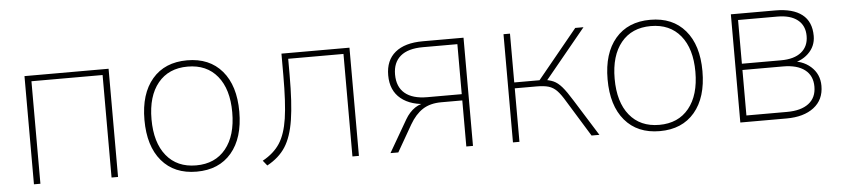

<svg xmlns="http://www.w3.org/2000/svg" viewBox="-38 -746 4173 953"><g transform="rotate(-5 2048.5 -269.5)"><path d="M99.6 -539.1H518.6V0H486.3V-510.7H131.8V0H99.6Z M673.8 -270.5Q673.8 -400.4 736.3 -473.6Q798.8 -546.9 910.2 -546.9Q1021.5 -546.9 1084 -473.6Q1146.5 -400.4 1146.5 -270.5Q1146.5 -139.6 1084 -65.9Q1021.5 7.8 910.2 7.8Q798.8 7.8 736.3 -65.9Q673.8 -139.6 673.8 -270.5ZM1111.3 -270.5Q1111.3 -385.7 1058.1 -450.7Q1004.9 -515.6 910.2 -515.6Q815.4 -515.6 762.2 -450.7Q709 -385.7 709 -270.5Q709 -154.3 762.2 -88.9Q815.4 -23.4 910.2 -23.4Q1004.9 -23.4 1058.1 -88.9Q1111.3 -154.3 1111.3 -270.5Z M1379.9 -431.6V-539.1H1718.8V0H1686.5V-510.7H1411.1V-430.7Q1411.1 -290 1397.9 -206.5Q1384.8 -123 1353 -73.7Q1321.3 -24.4 1261.7 7.8L1241.2 -17.6Q1297.9 -48.8 1327.1 -93.8Q1356.4 -138.7 1368.2 -216.3Q1379.9 -293.9 1379.9 -431.6Z M2085 -234.4H2091.8L2087.9 -227.5Q1999 -227.5 1948.7 -268.6Q1898.4 -309.6 1898.4 -385.7Q1898.4 -460 1946.3 -499.5Q1994.1 -539.1 2084 -539.1H2287.1V0H2253.9V-229.5H2149.4Q2093.8 -229.5 2056.6 -205.6Q2019.5 -181.6 1991.2 -132.8L1915 0H1876L1968.8 -160.2Q1989.3 -195.3 2018.1 -214.8Q2046.9 -234.4 2085 -234.4ZM2253.9 -260.7V-509.8H2082Q2007.8 -509.8 1970.2 -478Q1932.6 -446.3 1932.6 -386.7Q1932.6 -325.2 1970.7 -293Q2008.8 -260.7 2082 -260.7Z M2486.3 -539.1H2518.6V-295.9H2644.5L2843.8 -539.1H2884.8L2677.7 -287.1L2659.2 -296.9Q2692.4 -293 2713.4 -283.7Q2734.4 -274.4 2754.9 -251Q2775.4 -227.5 2804.7 -179.7L2917 0H2877.9L2768.6 -177.7Q2746.1 -215.8 2728 -234.4Q2710 -252.9 2687 -259.8Q2664.1 -266.6 2627 -266.6H2518.6V0H2486.3Z M2981.4 -270.5Q2981.4 -400.4 3043.9 -473.6Q3106.4 -546.9 3217.8 -546.9Q3329.1 -546.9 3391.6 -473.6Q3454.1 -400.4 3454.1 -270.5Q3454.1 -139.6 3391.6 -65.9Q3329.1 7.8 3217.8 7.8Q3106.4 7.8 3043.9 -65.9Q2981.4 -139.6 2981.4 -270.5ZM3418.9 -270.5Q3418.9 -385.7 3365.7 -450.7Q3312.5 -515.6 3217.8 -515.6Q3123 -515.6 3069.8 -450.7Q3016.6 -385.7 3016.6 -270.5Q3016.6 -154.3 3069.8 -88.9Q3123 -23.4 3217.8 -23.4Q3312.5 -23.4 3365.7 -88.9Q3418.9 -154.3 3418.9 -270.5Z M3619.1 -539.1H3840.8Q3927.7 -539.1 3973.6 -503.4Q4019.5 -467.8 4019.5 -396.5Q4019.5 -344.7 3981.9 -309.1Q3944.3 -273.4 3885.7 -268.6V-280.3Q3951.2 -280.3 3993.7 -242.7Q4036.1 -205.1 4036.1 -146.5Q4036.1 -77.1 3985.8 -38.6Q3935.5 0 3849.6 0H3619.1ZM4001 -145.5Q4001 -200.2 3962.9 -229.5Q3924.8 -258.8 3854.5 -258.8H3652.3V-32.2H3854.5Q3924.8 -32.2 3962.9 -61.5Q4001 -90.8 4001 -145.5ZM3984.4 -399.4Q3984.4 -451.2 3948.7 -479.5Q3913.1 -507.8 3847.7 -507.8H3652.3V-290H3847.7Q3913.1 -290 3948.7 -318.8Q3984.4 -347.7 3984.4 -399.4Z"/></g></svg>

Font: Min Sans VF VF
Style: Regular
Weight: 400
Designer: Jinseong-Kim, NotoSansCJK, Nunito
Foundry: Jinseong-Kim
Version: Version 1.420;Glyphs 3.1.2 (3151)